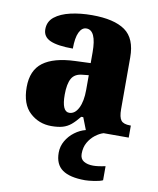

<svg xmlns="http://www.w3.org/2000/svg" viewBox="-87 -619 763 926"><g transform="rotate(10 294.0 -156.0)"><path d="M187 10Q126 10 82 -30.5Q38 -71 38 -155Q38 -237 90 -276Q142 -315 246 -319L322 -322V-375Q322 -483 273 -483Q251 -483 238 -456Q225 -429 225 -376Q150 -376 114 -392Q78 -408 78 -445Q78 -483 107 -506Q136 -529 184 -540Q232 -551 289 -551Q397 -551 451 -513Q505 -475 505 -382V-129Q505 -89 517 -74Q529 -59 561 -59H565V0H355L332 -59H322Q301 -33 283 -18Q265 -3 242.5 3.5Q220 10 187 10ZM261 -68Q289 -68 306 -101.5Q323 -135 323 -191V-263L294 -260Q255 -257 240 -230Q225 -203 225 -151Q225 -68 261 -68ZM393 239Q318 239 281.5 213Q245 187 245 130Q245 99 260.5 72Q276 45 301.5 26Q327 7 355 0H442Q422 6 402 21.5Q382 37 368.5 60.5Q355 84 355 116Q355 141 373 152Q391 163 419 163Q443 163 479 155V224Q464 231 436 235Q408 239 393 239Z"/></g></svg>

Font: Noto Serif SemiCondensed Black
Style: Regular
Weight: 900
Width: 4
Designer: Monotype Design Team
Foundry: Monotype Imaging Inc.
Version: Version 2.014; ttfautohint (v1.8.4.7-5d5b)